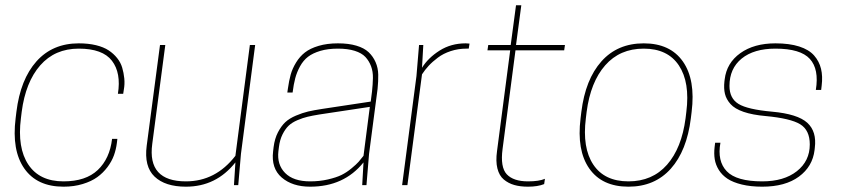

<svg xmlns="http://www.w3.org/2000/svg" viewBox="-20 -700 3182 726"><path d="M39.1 -252.9 42 -276.9Q57.1 -399.9 117.9 -468Q178.7 -536.1 277.8 -536.1Q314 -536.1 343 -529.1Q372.1 -522 390.9 -509.5Q409.7 -497.1 423.1 -480.2Q436.5 -463.4 442.1 -444.1Q447.8 -424.8 450 -403.3Q452.1 -381.8 448.2 -360.8L445.8 -345.2H425.8Q438.5 -424.3 403.3 -470.2Q368.2 -516.1 277.8 -516.1Q187.5 -516.1 132.1 -452.9Q76.7 -389.6 62 -276.9L59.1 -252.9Q44.9 -141.1 87.2 -77.6Q129.4 -14.2 220.2 -14.2Q304.2 -14.2 349.6 -57.1Q395 -100.1 403.8 -174.8H423.8L421.9 -159.2Q418.9 -135.3 410.9 -112.8Q402.8 -90.3 386.5 -68.4Q370.1 -46.4 347.9 -30.3Q325.7 -14.2 292.7 -4.2Q259.8 5.9 220.2 5.9Q120.1 5.9 72 -62.7Q23.9 -131.3 39.1 -252.9Z M585 -529.8H605L555.7 -155.8Q536.6 -14.2 683.1 -14.2Q795.4 -14.2 870.1 -110.8L924.8 -529.8H944.8L891.1 -118.2L880.9 0H864.7L870.1 -85.9Q797.4 5.9 683.1 5.9Q604.5 5.9 564.5 -32.2Q524.4 -70.3 534.7 -148.9Z M1012.7 -127.9 1014.6 -144Q1018.6 -175.8 1031 -199.7Q1043.5 -223.6 1058.8 -238Q1074.2 -252.4 1099.1 -262.9Q1124 -273.4 1145 -278.3Q1166 -283.2 1197.8 -288.1L1381.8 -315.9L1386.7 -354Q1389.6 -380.9 1390.1 -405Q1390.6 -429.2 1383.1 -449.5Q1375.5 -469.7 1361.6 -484.6Q1347.7 -499.5 1321.3 -507.8Q1294.9 -516.1 1257.8 -516.1Q1219.7 -516.1 1191.2 -507.6Q1162.6 -499 1144.8 -485.4Q1127 -471.7 1114.7 -449.5Q1102.5 -427.2 1096.4 -404.3Q1090.3 -381.3 1086.4 -350.1H1066.4L1068.8 -366.2Q1072.8 -395 1079.1 -417.7Q1085.4 -440.4 1099.4 -463.4Q1113.3 -486.3 1133.1 -501.7Q1152.8 -517.1 1184.8 -526.6Q1216.8 -536.1 1257.8 -536.1Q1298.3 -536.1 1327.6 -527.3Q1356.9 -518.6 1373.8 -502.7Q1390.6 -486.8 1400.1 -465.1Q1409.7 -443.4 1410.2 -417.7Q1410.6 -392.1 1407.7 -363.8L1375.5 -118.2L1365.7 0H1349.6L1354.5 -85.9Q1280.8 5.9 1152.8 5.9Q1085.4 5.9 1045.2 -28.8Q1004.9 -63.5 1012.7 -127.9ZM1152.8 -14.2Q1188.5 -14.2 1220 -21.5Q1251.5 -28.8 1271 -38.3Q1290.5 -47.9 1309.3 -63.5Q1328.1 -79.1 1335.9 -88.1Q1343.8 -97.2 1354.5 -110.8L1378.4 -295.9L1187.5 -267.1Q1160.6 -262.7 1143.1 -258.5Q1125.5 -254.4 1104.7 -245.6Q1084 -236.8 1071.3 -224.6Q1058.6 -212.4 1048.3 -191.9Q1038.1 -171.4 1034.7 -144L1032.7 -127.9Q1026.9 -77.6 1058.1 -45.9Q1089.4 -14.2 1152.8 -14.2Z M1740.7 -536.1 1755.4 -535.2 1752.4 -516.1H1743.7Q1712.4 -516.1 1684.3 -506.8Q1656.2 -497.6 1635.5 -481.9Q1614.7 -466.3 1600.6 -450.9Q1586.4 -435.5 1575.7 -418.9L1520.5 0H1500.5L1554.7 -412.1L1564.5 -529.8H1580.6L1575.7 -443.8Q1599.1 -481.4 1642.3 -508.8Q1685.5 -536.1 1740.7 -536.1Z M1931.2 -529.8H2116.2L2113.3 -509.8H1929.2L1880.4 -137.2Q1871.1 -67.9 1896.2 -41Q1921.4 -14.2 1976.6 -14.2Q2018.6 -14.2 2040.5 -23.9L2037.6 -3.9Q2013.2 5.9 1976.6 5.9Q1946.8 5.9 1924.6 -0.5Q1902.3 -6.8 1885 -21.2Q1867.7 -35.6 1860.8 -63Q1854 -90.3 1859.4 -128.9L1909.2 -509.8H1823.2L1826.2 -529.8H1911.1L1931.2 -680.2H1951.2Z M2356.4 5.9Q2256.3 5.9 2208.3 -62.7Q2160.2 -131.3 2175.3 -252.9L2178.2 -276.9Q2193.4 -399.9 2254.2 -468Q2314.9 -536.1 2414.1 -536.1Q2514.2 -536.1 2562.3 -467.3Q2610.4 -398.4 2595.2 -276.9L2592.3 -252.9Q2577.1 -129.9 2516.4 -62Q2455.6 5.9 2356.4 5.9ZM2356.4 -14.2Q2446.8 -14.2 2502.2 -77.1Q2557.6 -140.1 2572.3 -252.9L2575.2 -276.9Q2589.4 -388.7 2547.1 -452.4Q2504.9 -516.1 2414.1 -516.1Q2323.7 -516.1 2268.3 -452.9Q2212.9 -389.6 2198.2 -276.9L2195.3 -252.9Q2181.2 -141.1 2223.4 -77.6Q2265.6 -14.2 2356.4 -14.2Z M2875 -261.2Q2824.7 -265.6 2791.5 -277.1Q2758.3 -288.6 2742.2 -306.6Q2726.1 -324.7 2721.2 -345.2Q2716.3 -365.7 2719.2 -392.1L2720.2 -399.9Q2727.5 -461.9 2779.3 -499Q2831.1 -536.1 2912.1 -536.1Q2964.8 -536.1 3002 -524.2Q3039.1 -512.2 3058.3 -490.2Q3077.6 -468.3 3084.5 -439.9Q3091.3 -411.6 3086.9 -376L3085 -359.9H3064.9Q3077.6 -438.5 3042.2 -477.3Q3006.8 -516.1 2912.1 -516.1Q2830.6 -516.1 2784.4 -478.5Q2738.3 -440.9 2738.3 -375Q2738.3 -328.1 2772.5 -307.1Q2806.6 -286.1 2898.9 -277.8Q2996.1 -269 3032.5 -235.8Q3068.8 -202.6 3061 -141.1L3060.1 -132.8Q3052.7 -70.3 3001 -32.2Q2949.2 5.9 2862.3 5.9Q2818.8 5.9 2785.4 -2.2Q2752 -10.3 2731.2 -23.9Q2710.4 -37.6 2698.2 -57.1Q2686 -76.7 2682.6 -97.9Q2679.2 -119.1 2682.1 -144L2684.1 -160.2H2704.1Q2691.4 -90.8 2728 -52.5Q2764.6 -14.2 2862.3 -14.2Q2944.3 -14.2 2993.2 -52.7Q3042 -91.3 3042 -153.8Q3042 -208 3005.6 -230.2Q2969.2 -252.4 2875 -261.2Z"/></svg>

Font: Cooper Hewitt
Style: Thin Italic
Weight: 702
Designer: Village Type and Design LLC
Foundry: Cooper Hewitt Smithsonian Design Museum
Version: 1.000